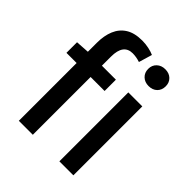

<svg xmlns="http://www.w3.org/2000/svg" viewBox="-201 -841 961 961"><g transform="rotate(45 279.0 -360.5)"><path d="M94 0V-552Q94 -603 110 -641Q126 -679 159.5 -700Q193 -721 247 -721Q271 -721 294 -716Q317 -711 332 -704L311 -633Q284 -642 258 -642Q226 -642 209.5 -620Q193 -598 193 -553V0ZM22 -409V-484L100 -489H292V-409ZM381 0V-488H480V0ZM430 -582Q403 -582 385.5 -598.5Q368 -615 368 -642Q368 -668 385.5 -684.5Q403 -701 430 -701Q458 -701 475 -684.5Q492 -668 492 -642Q492 -615 475 -598.5Q458 -582 430 -582Z"/></g></svg>

Font: UmiuVSE Medium
Style: Regular
Weight: 500
Designer: Paul D. Hunt
Foundry: Adobe
Version: Version 3.046;September 5, 2023;FontCreator 14.0.0.2901 64-b